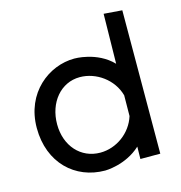

<svg xmlns="http://www.w3.org/2000/svg" viewBox="-109 -804 878 932"><g transform="rotate(-15 330.5 -338.5)"><path d="M495 -707 491 -457C415 -536 301 -534 301 -534C173 -534 38 -432 38 -255C38 -79 156 30 306 30C306 30 409 30 486 -42L485 20H585L587 -700ZM306 -60C208 -60 138 -138 138 -247C138 -356 207 -440 303 -440C385 -440 466 -383 489 -299L488 -195C463 -115 387 -60 306 -60Z"/></g></svg>

Font: McLaren
Style: Regular
Weight: 400
Designer: Astigmatic (AOETI)
Foundry: Astigmatic (AOETI)
Version: Version 1.000